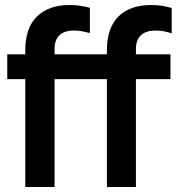

<svg xmlns="http://www.w3.org/2000/svg" viewBox="-20 -747 713 767"><path d="M407 0V-545Q407 -636 453.5 -681.5Q500 -727 584 -727Q607 -727 626.5 -724Q646 -721 666 -715V-614Q650 -619 634.5 -622Q619 -625 601 -625Q563 -625 543 -606Q523 -587 523 -552V0ZM81 0V-545Q81 -636 128 -681.5Q175 -727 258 -727Q282 -727 300.5 -724Q319 -721 339 -716V-615Q324 -619 308.5 -622Q293 -625 275 -625Q237 -625 217.5 -606Q198 -587 198 -552V0ZM9 -431V-530H661V-431Z"/></svg>

Font: Radio Canada Big Medium
Style: Regular
Weight: 500
Designer: Étienne Aubert Bonn
Foundry: Coppers and Brasses
Version: Version 1.001